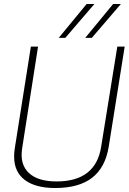

<svg xmlns="http://www.w3.org/2000/svg" viewBox="-20 -934 646 964"><path d="M257 10Q158 10 104.5 -30.5Q51 -71 51 -147Q51 -158 51.5 -166Q52 -174 54 -188L135 -700H171L91 -188Q79 -109 124.5 -66Q170 -23 264 -23Q461 -23 488 -198L569 -700H606L526 -198Q509 -93 442.5 -41.5Q376 10 257 10ZM408 -744 548 -914H587L441 -744ZM275 -744 415 -914H454L308 -744Z"/></svg>

Font: Georama ExtraCondensed Thin ExtraLight
Style: Italic
Weight: 250
Italic angle: -9°
Version: Version 1.001